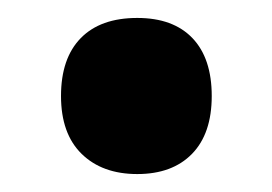

<svg xmlns="http://www.w3.org/2000/svg" viewBox="-20 -459 303 214"><path d="M48 -352Q48 -394 70 -416.5Q92 -439 133 -439Q173 -439 194.5 -416.5Q216 -394 216 -352Q216 -310 194 -287.5Q172 -265 133 -265Q94 -265 71 -287.5Q48 -310 48 -352Z"/></svg>

Font: Noto Sans Thai ExtCond ExtBd
Style: Regular
Weight: 800
Width: 2
Designer: Monotype Design Team
Foundry: Monotype Imaging Inc.
Version: Version 2.002; ttfautohint (v1.8.4.7-5d5b)